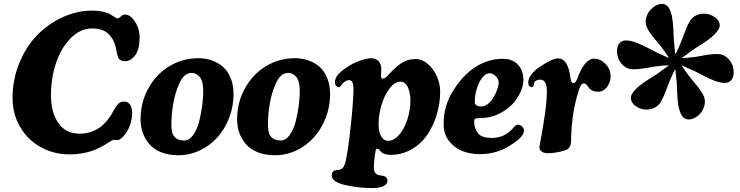

<svg xmlns="http://www.w3.org/2000/svg" viewBox="-20 -767 3741 971"><path d="M331.5 13.7Q252 13.7 186 -22.9Q120.1 -59.6 81.8 -125Q43.5 -190.4 43.5 -271.5Q43.5 -364.7 77.6 -448Q111.8 -531.2 167.7 -588.9Q223.6 -646.5 296.6 -679.9Q369.6 -713.4 445.8 -713.4Q477.5 -713.4 502.7 -707.3Q527.8 -701.2 539.6 -693.6Q551.3 -686 560.8 -679.9Q570.3 -673.8 574.7 -673.8Q580.6 -673.8 591.1 -683.6Q601.6 -693.4 611.8 -693.4Q639.2 -693.4 662.6 -657.7Q686 -622.1 686 -576.2Q686 -517.1 663.6 -487.3Q641.1 -457.5 612.8 -457.5Q588.9 -457.5 579.1 -472.7Q573.2 -484.9 567.4 -518.1Q559.1 -564.5 530.3 -593.8Q501.5 -623 445.8 -623Q386.7 -623 338.1 -574.5Q289.6 -525.9 263.7 -449.2Q237.8 -372.6 237.8 -286.6Q237.8 -197.8 275.4 -144.3Q313 -90.8 383.3 -90.8Q414.1 -90.8 441.4 -100.6Q468.8 -110.4 486.3 -123.3Q503.9 -136.2 519.3 -155Q534.7 -173.8 542 -185.8Q549.3 -197.8 556.6 -211.4Q558.1 -214.8 559.1 -216.3Q571.8 -236.8 581.8 -245.1Q591.8 -253.4 606.9 -253.4Q626 -253.4 637.2 -238.8Q648.4 -224.1 648.4 -195.8Q648.4 -162.1 636 -129.9Q623.5 -97.7 601.6 -75.2Q586.4 -58.6 573.2 -58.6Q570.3 -58.6 564.5 -59.1Q558.6 -59.6 553.2 -59.6Q549.3 -59.6 537.6 -51.8Q525.9 -43.9 507.6 -33.2Q489.3 -22.5 465.3 -11.7Q441.4 -1 406 6.3Q370.6 13.7 331.5 13.7Z M690.9 -162.6Q690.9 -242.2 723.9 -307.9Q756.8 -373.5 811.5 -415.5Q888.2 -472.7 983.9 -472.7Q1019.5 -472.7 1051 -461.7Q1082.5 -450.7 1107.4 -429.2Q1132.3 -407.7 1146.7 -372.1Q1161.1 -336.4 1161.1 -290.5Q1161.1 -228.5 1139.2 -171.6Q1117.2 -114.7 1080.1 -73Q1043 -31.2 991.2 -6.6Q939.5 18.1 882.3 18.1Q832.5 18.1 794.4 2.7Q756.3 -12.7 734.4 -39.1Q712.4 -65.4 701.7 -96.4Q690.9 -127.4 690.9 -162.6ZM911.6 -56.6Q936.5 -56.6 956.3 -83.5Q976.1 -110.4 986.6 -151.1Q997.1 -191.9 1002.4 -232.2Q1007.8 -272.5 1007.8 -306.6Q1007.8 -355 991 -376.7Q974.1 -398.4 949.2 -398.4Q907.7 -398.4 883.8 -337.4Q865.2 -295.9 856 -241.5Q846.7 -187 846.7 -138.7Q846.7 -98.6 857.4 -81.5Q874 -56.6 911.6 -56.6Z M1179.2 -162.6Q1179.2 -242.2 1212.2 -307.9Q1245.1 -373.5 1299.8 -415.5Q1376.5 -472.7 1472.2 -472.7Q1507.8 -472.7 1539.3 -461.7Q1570.8 -450.7 1595.7 -429.2Q1620.6 -407.7 1635 -372.1Q1649.4 -336.4 1649.4 -290.5Q1649.4 -228.5 1627.4 -171.6Q1605.5 -114.7 1568.4 -73Q1531.2 -31.2 1479.5 -6.6Q1427.7 18.1 1370.6 18.1Q1320.8 18.1 1282.7 2.7Q1244.6 -12.7 1222.7 -39.1Q1200.7 -65.4 1189.9 -96.4Q1179.2 -127.4 1179.2 -162.6ZM1399.9 -56.6Q1424.8 -56.6 1444.6 -83.5Q1464.4 -110.4 1474.9 -151.1Q1485.4 -191.9 1490.7 -232.2Q1496.1 -272.5 1496.1 -306.6Q1496.1 -355 1479.2 -376.7Q1462.4 -398.4 1437.5 -398.4Q1396 -398.4 1372.1 -337.4Q1353.5 -295.9 1344.2 -241.5Q1335 -187 1335 -138.7Q1335 -98.6 1345.7 -81.5Q1362.3 -56.6 1399.9 -56.6Z M1871.1 87.4Q1873 114.3 1898.4 119.1Q1901.9 120.1 1910.6 121.1Q1919.4 122.1 1923.3 123.5Q1939.5 130.4 1939.5 147Q1939.5 165.5 1918 174.8Q1896.5 184.1 1862.8 184.1Q1793.9 184.1 1731 169.9Q1657.7 154.8 1657.7 119.6Q1657.7 101.1 1672.4 95.2Q1676.3 93.8 1686.5 93Q1696.8 92.3 1703.6 88.9Q1720.7 83 1728.5 46.9Q1742.2 -21.5 1751 -104.5L1756.8 -158.7Q1767.6 -265.6 1767.6 -318.8Q1767.6 -356 1750 -361.3Q1739.7 -363.3 1727.8 -356.4Q1715.8 -349.6 1708 -338.9Q1706.5 -337.4 1704.1 -334Q1701.7 -330.6 1700.4 -329.1Q1699.2 -327.6 1696.5 -326.7Q1693.8 -325.7 1690.4 -326.2Q1684.6 -327.6 1679.2 -333.7Q1673.8 -339.8 1673.8 -349.6Q1673.8 -373.5 1691.9 -392.6Q1710 -411.6 1745.6 -434.1Q1766.1 -447.8 1799.6 -460Q1833 -472.2 1858.9 -472.2Q1880.9 -472.2 1894.5 -457.5Q1908.2 -442.9 1908.2 -418.9Q1908.2 -411.6 1907.7 -402.1Q1907.2 -392.6 1907 -387.7Q1906.7 -382.8 1907.2 -378.2Q1907.7 -373.5 1909.9 -371.6Q1912.1 -369.6 1916 -369.6Q1921.9 -369.6 1927.7 -373.3Q1933.6 -377 1937.7 -381.1Q1941.9 -385.3 1949.2 -393.6Q1956.5 -401.9 1961.4 -406.7Q1988.8 -435.1 2016.6 -451.7Q2044.4 -468.3 2082.5 -468.3Q2114.7 -468.3 2143.8 -443.4Q2172.9 -418.5 2189.5 -380.6Q2206.1 -342.8 2206.1 -305.2Q2206.1 -244.1 2188.5 -186.5Q2170.9 -128.9 2139.6 -83.7Q2108.4 -38.6 2060.5 -11.2Q2012.7 16.1 1956.1 16.1Q1917.5 16.1 1903.3 -3.4Q1894 -15.1 1888.2 -15.1Q1883.8 -15.1 1882.1 -12.2Q1880.4 -9.3 1878.9 0Q1869.6 52.7 1871.1 87.4ZM2005.9 -354Q1976.1 -354 1949.7 -319.1Q1923.3 -284.2 1908.9 -234.4Q1894.5 -184.6 1894.5 -137.7Q1894.5 -118.7 1898.4 -101.1Q1902.3 -83.5 1913.8 -69.1Q1925.3 -54.7 1942.9 -54.7Q1971.7 -54.7 1998 -84.5Q2024.4 -114.3 2040 -162.4Q2055.7 -210.4 2055.7 -261.7Q2055.7 -275.9 2053 -290.8Q2050.3 -305.7 2044.9 -320.3Q2039.6 -335 2029.3 -344.5Q2019 -354 2005.9 -354Z M2525.4 -469.7Q2567.4 -469.7 2595.2 -444.3Q2627 -414.1 2627 -362.8Q2627 -331.1 2609.9 -296.1Q2592.8 -261.2 2567.4 -236.3Q2538.1 -207.5 2497.6 -188.7Q2457 -169.9 2410.2 -169.9Q2390.1 -169.9 2384 -167Q2377.9 -164.1 2377.9 -153.3Q2377.9 -114.3 2400.9 -89.4Q2419.9 -69.3 2466.8 -69.3Q2532.7 -69.3 2575.7 -120.1Q2588.4 -136.7 2599.6 -136.7Q2609.9 -136.7 2619.6 -127.9Q2629.9 -119.1 2629.9 -107.4Q2629.9 -76.7 2573.7 -40.5Q2499 12.7 2406.2 12.7Q2358.4 12.7 2318.1 -3.2Q2277.8 -19 2250.7 -54.2Q2223.6 -89.4 2223.6 -138.2Q2223.6 -238.3 2275.9 -314.5Q2321.8 -387.7 2385.5 -428.7Q2449.2 -469.7 2525.4 -469.7ZM2387.7 -235.8Q2397 -228.5 2413.6 -228.5Q2434.6 -228.5 2453.9 -246.6Q2473.1 -264.6 2486.8 -295.9Q2502 -329.6 2502 -349.1Q2502 -369.1 2483.9 -384.3Q2470.7 -396.5 2457 -396.5Q2427.2 -396.5 2402.8 -348.1Q2380.9 -302.2 2380.9 -251.5Q2380.9 -241.2 2387.7 -235.8Z M2984.4 -470.2Q3016.6 -470.2 3042.2 -443.8Q3067.9 -417.5 3067.9 -379.9Q3067.9 -350.1 3049.6 -326.7Q3031.2 -303.2 3005.4 -303.2Q2986.8 -303.2 2974.4 -309.8Q2961.9 -316.4 2957.3 -324.2Q2952.6 -332 2946.3 -338.6Q2939.9 -345.2 2932.1 -345.2Q2921.9 -345.2 2914.6 -330.1Q2907.2 -314.9 2895.5 -270.5Q2868.7 -166.5 2868.2 -54.7Q2867.2 -14.2 2837.9 -6.8Q2792 7.8 2750 7.8Q2733.4 8.3 2720.7 0.2Q2708 -7.8 2708 -21.5Q2708 -28.8 2717.3 -76.9Q2726.6 -125 2736.1 -190.9Q2745.6 -256.8 2745.6 -306.6Q2745.6 -362.3 2713.9 -364.3Q2703.6 -364.7 2693.8 -360.4Q2684.1 -356 2682.1 -350.1Q2680.2 -343.8 2678.7 -335Q2676.8 -325.2 2665 -327.1Q2651.4 -331.1 2651.4 -349.1Q2651.4 -368.2 2666.5 -389.2Q2681.6 -410.2 2706.1 -426.3Q2772.5 -471.7 2801.8 -471.7Q2827.1 -471.7 2843.3 -446.8Q2859.4 -422.9 2866.2 -365.7Q2868.2 -347.2 2880.9 -347.2Q2890.1 -347.2 2897.5 -364.3Q2935.1 -470.2 2984.4 -470.2Z M3435.1 -473.6Q3446.8 -473.1 3501.5 -480Q3509.3 -481 3528.8 -484.9Q3548.3 -488.8 3567.9 -491.2Q3587.4 -493.7 3607.4 -493.7Q3642.6 -493.7 3666.5 -466.3Q3690.4 -439 3690.4 -400.9Q3690.4 -376 3678.2 -361.8Q3666 -347.7 3646.5 -347.7Q3622.1 -347.7 3593 -358.9Q3564 -370.1 3529.8 -388.4Q3495.6 -406.7 3484.9 -411.1Q3460.4 -420.9 3434.1 -434.1Q3428.7 -436.5 3428.2 -436.3Q3427.7 -436 3430.2 -431.2Q3440.4 -414.1 3469.7 -376Q3474.6 -369.1 3487.3 -354.5Q3500 -339.8 3512.2 -324Q3524.4 -308.1 3534.2 -291Q3551.8 -260.3 3540.3 -225.8Q3528.8 -191.4 3496.1 -172.4Q3473.6 -160.2 3455.3 -163.6Q3437 -167 3427.2 -184.1Q3415 -205.1 3410.2 -236.1Q3405.3 -267.1 3404.3 -305.2Q3403.3 -343.3 3401.9 -355.5Q3397 -394.5 3396.5 -412.1Q3396 -418.9 3392.1 -412.1Q3384.3 -398.4 3363.8 -351.1Q3360.4 -343.3 3354 -325Q3347.7 -306.6 3339.8 -288.1Q3332 -269.5 3322.3 -252.4Q3304.7 -222.2 3268.8 -214.8Q3232.9 -207.5 3200.7 -226.6Q3179.2 -239.3 3172.9 -257.6Q3166.5 -275.9 3176.3 -291.5Q3188.5 -312.5 3212.9 -332.3Q3237.3 -352.1 3270.3 -372.3Q3303.2 -392.6 3312.5 -399.9Q3342.8 -422.9 3357.4 -432.1Q3361.3 -434.6 3362.1 -435.3Q3362.8 -436 3361.6 -436.3Q3360.4 -436.5 3356 -436.5Q3337.9 -437 3289.6 -430.2Q3288.6 -430.2 3249.5 -423.3Q3210.4 -416.5 3183.6 -416.5Q3148.4 -416.5 3124.5 -443.6Q3100.6 -470.7 3100.6 -508.8Q3100.6 -534.2 3112.8 -548.3Q3125 -562.5 3144.5 -562.5Q3168.9 -562.5 3198.2 -551.3Q3227.5 -540 3261 -522.2Q3294.4 -504.4 3305.7 -499.5Q3329.6 -489.3 3355.5 -476.6Q3361.3 -473.6 3361.8 -474.1Q3362.3 -474.6 3358.9 -481Q3353 -491.2 3320.8 -534.7Q3315.9 -541 3302.7 -556.2Q3289.6 -571.3 3277.6 -586.7Q3265.6 -602.1 3255.9 -619.6Q3238.8 -650.4 3250.2 -684.3Q3261.7 -718.3 3294.4 -737.3Q3316.9 -750 3335.2 -746.6Q3353.5 -743.2 3362.8 -726.6Q3375 -705.6 3379.9 -674.6Q3384.8 -643.6 3386 -605.2Q3387.2 -566.9 3388.7 -554.7Q3394 -506.3 3394 -500Q3394.5 -493.7 3395 -493.2Q3395.5 -492.7 3397 -495.6Q3397.9 -496.6 3399.4 -499Q3405.8 -510.7 3426.3 -559.6Q3426.8 -560.1 3440.4 -597.4Q3454.1 -634.8 3467.8 -658.2Q3485.4 -688.5 3521.2 -695.8Q3557.1 -703.1 3589.4 -683.6Q3611.3 -670.9 3617.7 -652.6Q3624 -634.3 3613.8 -618.7Q3601.6 -597.7 3577.4 -578.1Q3553.2 -558.6 3520.8 -538.3Q3488.3 -518.1 3478.5 -510.7Q3446.3 -485.8 3433.6 -478Q3429.7 -475.6 3429 -474.9Q3428.2 -474.1 3429.2 -473.9Q3430.2 -473.6 3435.1 -473.6Z"/></svg>

Font: Cooper*
Style: Bold Italic
Weight: 700
Italic angle: -7°
Designer: Owen Earl
Foundry: indestructible type*
Version: Version 0.001